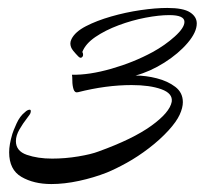

<svg xmlns="http://www.w3.org/2000/svg" viewBox="-20 -430 515 483"><path d="M109 33Q65 33 34 15Q3 -3 3 -47Q3 -66 11 -93Q13 -100 21.5 -119Q30 -138 43 -148Q48 -153 53.5 -154Q59 -155 57 -147Q57 -144 47.5 -132Q38 -120 29 -104.5Q20 -89 20 -75Q20 -50 47.5 -40.5Q75 -31 111 -31Q144 -31 177 -36.5Q210 -42 228 -49Q314 -80 360.5 -113.5Q407 -147 412 -174Q415 -195 386 -205.5Q357 -216 311 -216Q247 -216 176 -198Q168 -196 165 -205.5Q162 -215 162 -226.5Q162 -238 161 -242Q204 -241 260 -257Q316 -273 364 -299Q395 -316 419.5 -338Q444 -360 444 -375Q444 -392 406 -392Q380 -392 346 -385.5Q312 -379 278.5 -366.5Q245 -354 220 -337Q195 -320 187 -299Q189 -297 189 -292Q189 -288 185.5 -285.5Q182 -283 177 -288Q171 -294 164 -302.5Q157 -311 157 -321Q157 -326 160 -332Q169 -350 196 -364Q223 -378 259.5 -388.5Q296 -399 333.5 -404.5Q371 -410 401 -410Q441 -410 458 -399Q475 -388 475 -371Q475 -349 452 -322Q429 -295 393.5 -272.5Q358 -250 321 -240Q347 -240 374.5 -233Q402 -226 421 -211.5Q440 -197 440 -173Q440 -159 432 -141.5Q424 -124 404 -102Q383 -79 355 -57.5Q327 -36 299 -20.5Q271 -5 249 4Q216 17 179 25Q142 33 109 33Z"/></svg>

Font: Caramel
Style: Regular
Weight: 400
Designer: Robert E. Leuschke
Foundry: Robert E. Leuschke
Version: Version 1.010